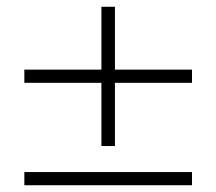

<svg xmlns="http://www.w3.org/2000/svg" viewBox="-20 -548 640 568"><path d="M280 -116V-303H52V-342H280V-528H320V-342H548V-303H320V-116ZM52 0V-39H548V0Z"/></svg>

Font: Mulish ExtraLight
Style: Regular
Weight: 200
Designer: Vernon Adams
Foundry: Vernon Adams
Version: Version 3.603